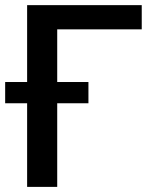

<svg xmlns="http://www.w3.org/2000/svg" viewBox="-28 -731 648 751"><path d="M317.9 -327.1H195.8V0H78.1V-327.1H-7.8V-410.2H78.1V-710.9H526.4V-616.2H195.8V-410.2H317.9Z"/></svg>

Font: Roboto Mono
Style: Regular
Weight: 500
Designer: Google
Version: Version 2.000986; 2015; ttfautohint (v1.3)